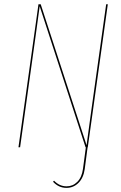

<svg xmlns="http://www.w3.org/2000/svg" viewBox="-20 -701 578 914"><path d="M485.4 -680.7H493.2L397.9 0H397L383.3 104Q377.4 146 353.5 169.7Q329.6 193.4 296.4 193.4Q259.3 193.4 232.4 164.1L237.3 159.2Q263.2 186 296.9 186Q326.7 186 348.1 164.6Q369.6 143.1 375 103L388.7 0H387.2L168.9 -671.4Q162.6 -623 151.4 -543L75.7 0H67.9L163.1 -680.7H173.8L392.1 -9.8Q401.9 -83.5 412.1 -156.7Z"/></svg>

Font: Fira Sans Compressed Eight
Style: Italic
Weight: 100
Width: 3
Italic angle: -8°
Designer: Carrois Corporate & Edenspiekermann AG
Foundry: Carrois Corporate GbR & Edenspiekermann AG
Version: Version 4.203;PS 004.203;hotconv 1.0.88;makeotf.lib2.5.64775